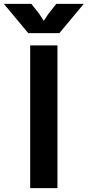

<svg xmlns="http://www.w3.org/2000/svg" viewBox="-55 -966 450 986"><path d="M100 -733H240V0H100ZM90 -796 -35 -946H106L147 -894L170 -859L193 -894L234 -946H375L250 -796Z"/></svg>

Font: Kreadon
Style: Bold
Weight: 700
Designer: Reiya WATANABE
Foundry: StudioGnu
Version: Version 1.003; ttfautohint (v1.8.4.7-5d5b);gftools[0.9.32]